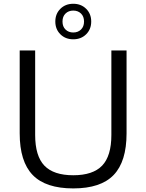

<svg xmlns="http://www.w3.org/2000/svg" viewBox="-20 -1014 794 1043"><path d="M378 9.5Q228 9.5 157.5 -63.5Q87 -136.5 87 -289.5V-740H171V-281Q171 -166.5 221.2 -114.2Q271.5 -62 378 -62Q484.5 -62 534.8 -114.2Q585 -166.5 585 -281V-740H667.5V-289.5Q667.5 -136.5 597.5 -63.5Q527.5 9.5 378 9.5ZM378 -800.5Q335.5 -800.5 308 -827.8Q280.5 -855 280.5 -897Q280.5 -939 308 -966.2Q335.5 -993.5 378 -993.5Q420.5 -993.5 448 -966.2Q475.5 -939 475.5 -897Q475.5 -855 448 -827.8Q420.5 -800.5 378 -800.5ZM378 -837.5Q403.5 -837.5 420 -853.5Q436.5 -869.5 436.5 -897Q436.5 -924.5 420 -940.5Q403.5 -956.5 378 -956.5Q352.5 -956.5 336 -940.5Q319.5 -924.5 319.5 -897Q319.5 -869.5 336 -853.5Q352.5 -837.5 378 -837.5Z"/></svg>

Font: Encode Sans SemiExpanded SemiExpanded
Style: Regular
Weight: 400
Width: 6
Designer: Multiple Designers
Foundry: Impallari Type
Version: Version 3.000; ttfautohint (v1.8.3) -l 8 -r 50 -G 200 -x 14 